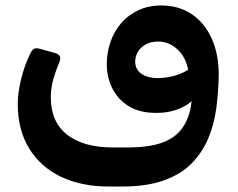

<svg xmlns="http://www.w3.org/2000/svg" viewBox="-20 -476 873 703"><path d="M378 207Q279 207 204 171.5Q129 136 87 68Q45 0 45 -97Q45 -135 57 -185Q69 -235 89 -276Q95 -290 102.5 -296Q110 -302 127 -297L181 -282Q196 -278 199.5 -269Q203 -260 195 -242Q181 -209 173.5 -179Q166 -149 166 -120Q166 -30 225.5 17Q285 64 395 64H446Q520 64 567.5 48.5Q615 33 642 0Q669 -33 678.5 -84Q688 -135 685 -205H781Q780 -141 772 -80Q764 -19 741.5 33Q719 85 680 124Q641 163 578.5 185Q516 207 427 207ZM672 -201Q666 -259 633.5 -291.5Q601 -324 559 -324Q532 -324 513 -313Q494 -302 484.5 -285.5Q475 -269 475 -251Q475 -221 498.5 -205.5Q522 -190 556 -190Q599 -190 636.5 -204.5Q674 -219 689 -238L700 -127Q680 -96 636 -78Q592 -60 538 -63Q486 -65 448.5 -89Q411 -113 391 -153Q371 -193 371 -242Q371 -284 384.5 -322.5Q398 -361 423.5 -391Q449 -421 486.5 -438.5Q524 -456 571 -456Q633 -456 680 -425.5Q727 -395 754 -337.5Q781 -280 781 -200Z"/></svg>

Font: Rubik SemiBold
Style: Italic
Weight: 600
Italic angle: -12°
Designer: Hubert and Fischer
Foundry: Hubert and Fischer
Version: Version 2.300;gftools[0.9.30]